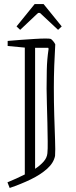

<svg xmlns="http://www.w3.org/2000/svg" viewBox="-20 -795 375 952"><path d="M232 -602Q237 -599 244 -590.5Q251 -582 254 -575Q251 -527 249 -470Q247 -413 247 -360Q247 -289 249 -222Q251 -155 253 -102Q255 -49 253 -22Q246 13 213.5 42Q181 71 132.5 94.5Q84 118 28 137L17 109Q39 100 61 90Q83 80 103 70V-559L18 -567V-592Q50 -595 85 -597.5Q120 -600 152 -602Q184 -604 205.5 -604Q227 -604 232 -602ZM219 -558H154V42Q180 25 196.5 6Q213 -13 215 -35Q217 -54 216.5 -95Q216 -136 215 -185.5Q214 -235 212.5 -281Q211 -327 211 -355Q211 -393 212 -446.5Q213 -500 221 -553ZM80 -647 62 -664 152 -775H196L286 -664L268 -647L178 -731H169Z"/></svg>

Font: Grenze Gotisch ExtraLight
Style: Regular
Weight: 200
Designer: Renata Polastri
Foundry: Omnibus-Type
Version: Version 1.001